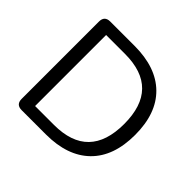

<svg xmlns="http://www.w3.org/2000/svg" viewBox="-169 -892 1080 1080"><g transform="rotate(45 371.0 -352.5)"><path d="M325 0H132Q87 0 87 -45V-660Q87 -705 132 -705H325Q497 -705 589.5 -614Q682 -523 682 -353Q682 -182 589 -91Q496 0 325 0ZM169 -635V-70H319Q595 -70 595 -353Q595 -635 319 -635Z"/></g></svg>

Font: Nunito
Style: Regular
Weight: 400
Designer: Vernon Adams
Foundry: Vernon Adams
Version: Version 3.602